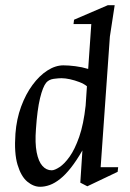

<svg xmlns="http://www.w3.org/2000/svg" viewBox="-20 -713 502 739"><path d="M134.5 5.9Q109 5.9 85.1 -13.9Q61.1 -33.8 47.6 -78.7Q34 -123.5 39.4 -198.5Q43.6 -254.8 61.3 -302.7Q78.9 -350.5 105.1 -386Q131.2 -421.5 162 -441.4Q192.8 -461.3 223.5 -461.5Q244.4 -461.5 270 -458.2Q295.7 -455 319.4 -447.7L331.4 -620.4H263L265 -637.1L395 -693H421.4L402.9 -572.1L367.4 -69.4H434.8L432.8 -51.6L316.1 4L289.1 -10L297.2 -134.1Q274.5 -94.7 253.1 -67.5Q231.7 -40.3 211.3 -24.2Q190.9 -8 171.7 -1Q152.5 5.9 134.5 5.9ZM178.9 -57.5Q190.2 -57.5 209.1 -69.8Q228 -82 248 -110.1Q268 -138.1 284.9 -186.3Q301.7 -234.4 309.6 -306.4L314.6 -381Q303.4 -390.3 285.6 -397.1Q267.9 -403.9 249.5 -408Q231.2 -412 216.5 -412Q205.4 -412 187 -409.6Q168.5 -407.1 158 -395Q144.8 -379.1 134.1 -335Q123.4 -290.8 118.4 -216.5Q114.2 -162.3 121.1 -126.9Q128 -91.5 143.2 -74.5Q158.3 -57.5 178.9 -57.5Z"/></svg>

Font: Ancizar Serif Light
Style: Italic
Weight: 300
Italic angle: -4°
Designer: Cesar Puertas, Viviana Monsalve, Julian Moncada, Julian Prieto, Jose Castro, Felipe Aragon, Mariel Hernandez, Sara Alarc
Version: Version 8.100